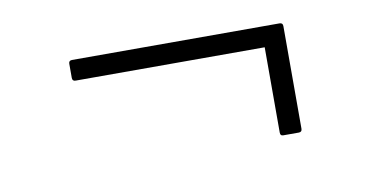

<svg xmlns="http://www.w3.org/2000/svg" viewBox="-36 -394 672 348"><g transform="rotate(-10 300.0 -219.5)"><path d="M462 -119Q457 -119 457 -125V-282H109Q103 -282 103 -288V-314Q103 -320 109 -320H491Q497 -320 497 -314V-125Q497 -119 491 -119Z"/></g></svg>

Font: Sofia Sans ExtraLight
Style: Regular
Weight: 250
Version: Version 4.100-B